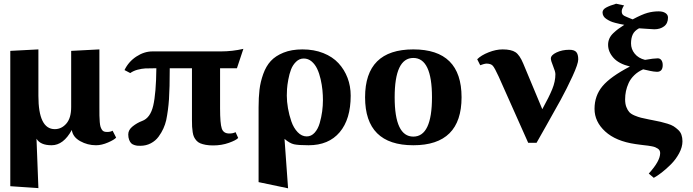

<svg xmlns="http://www.w3.org/2000/svg" viewBox="-20 -767 3715 1030"><path d="M35.2 -494.1 186 -502V-252.9Q186 -74.2 273.9 -74.2Q310.1 -74.2 335.9 -104Q361.8 -133.8 361.8 -192.9V-494.1L513.2 -502V-192.9Q513.2 -163.1 513.4 -146.7Q513.7 -130.4 515.1 -112.8Q516.6 -95.2 519.3 -86.9Q522 -78.6 526.6 -71.3Q531.2 -64 538.1 -61.5Q544.9 -59.1 555.2 -59.1Q573.2 -59.1 584 -65.9L603 -28.8Q593.8 -17.6 559.6 -2.7Q525.4 12.2 495.1 12.2Q449.7 12.2 410.2 -9.8Q370.6 -31.7 365.2 -69.8Q320.3 12.2 256.8 12.2Q196.3 12.2 175.8 -22.9L186 242.2L35.2 231.9Z M797.9 -491.2H1164.6Q1226.1 -491.2 1285.6 -504.9L1251 -400.9H1160.6V-185.1Q1160.6 -104.5 1169.7 -77.6Q1178.7 -50.8 1210 -50.8Q1230.5 -50.8 1243.7 -58.1L1257.8 -26.9Q1246.6 -14.6 1207.8 -0.7Q1168.9 13.2 1123.5 13.2Q1101.1 13.2 1083.7 10Q1066.4 6.8 1054.2 1.7Q1042 -3.4 1033.7 -12.9Q1025.4 -22.5 1020.8 -32.2Q1016.1 -42 1013.7 -57.9Q1011.2 -73.7 1010.5 -87.6Q1009.8 -101.6 1009.8 -123V-400.9H890.6Q890.6 -294.4 886.5 -234.4Q882.3 -174.3 871.6 -122.1Q866.2 -99.1 856.4 -77.4Q846.7 -55.7 830.6 -33.7Q814.5 -11.7 789.1 1.7Q763.7 15.1 732.9 15.1Q723.6 15.1 717.3 14.6Q710.9 14.2 700.7 11Q690.4 7.8 684.1 1.7Q677.7 -4.4 672.9 -16.6Q668 -28.8 668 -45.9Q668 -70.3 691.7 -89.1Q715.3 -107.9 742.7 -118.2Q786.6 -134.3 802 -200.4Q817.4 -266.6 818.8 -400.9Q777.8 -400.9 759.3 -399.9Q740.7 -398.9 718.3 -393.1Q695.8 -387.2 678.7 -375L647.9 -391.1Q669.4 -436 711.4 -463.6Q753.4 -491.2 797.9 -491.2Z M1712.4 -230Q1712.4 -256.3 1709.7 -283.9Q1707 -311.5 1700 -342.5Q1692.9 -373.5 1681.6 -397.5Q1670.4 -421.4 1651.9 -437.3Q1633.3 -453.1 1609.4 -453.1Q1585.9 -453.1 1568.1 -435.5Q1550.3 -418 1541.3 -394.3Q1532.2 -370.6 1526.6 -340.1Q1521 -309.6 1519.8 -289.8Q1518.6 -270 1518.6 -253.9Q1518.6 -222.2 1524.9 -186Q1531.2 -149.9 1543.2 -115.2Q1555.2 -80.6 1576.9 -57.9Q1598.6 -35.2 1625.5 -35.2Q1649.9 -35.2 1668 -55.2Q1686 -75.2 1695.1 -106.7Q1704.1 -138.2 1708.3 -169.2Q1712.4 -200.2 1712.4 -230ZM1506.3 -22 1525.4 243.2 1367.2 210V-190.9Q1367.2 -244.1 1372.1 -285.9Q1377 -327.6 1392.1 -369.9Q1407.2 -412.1 1432.6 -439.7Q1458 -467.3 1501 -484.6Q1543.9 -502 1602.5 -502Q1664.6 -502 1714.4 -482.2Q1764.2 -462.4 1795.9 -428Q1827.6 -393.6 1844.5 -349.1Q1861.3 -304.7 1861.3 -253.9Q1861.3 -127.4 1802.2 -57.6Q1743.2 12.2 1635.3 12.2Q1581.1 12.2 1557.6 7.1Q1534.2 2 1506.3 -22Z M2197.3 -456.1Q2097.2 -456.1 2097.2 -245.1Q2097.2 -34.2 2197.3 -34.2Q2297.4 -34.2 2297.4 -245.1Q2297.4 -456.1 2197.3 -456.1ZM1938.5 -245.1Q1938.5 -502 2197.3 -502Q2456.1 -502 2456.1 -245.1Q2456.1 12.2 2197.3 12.2Q1938.5 12.2 1938.5 -245.1Z M3082 -448.2Q3082 -424.8 3051.3 -357.9Q3020.5 -291 2987.5 -230.7Q2954.6 -170.4 2909.4 -91.1Q2864.3 -11.7 2858.4 -1H2813.5L2655.3 -356Q2634.3 -401.9 2624 -413.8Q2613.8 -425.8 2589.4 -425.8Q2584 -425.8 2572 -422.4Q2560.1 -418.9 2556.2 -417L2540 -449.2Q2561.5 -470.7 2601.1 -486.3Q2640.6 -502 2676.3 -502Q2722.7 -502 2745.4 -486.8Q2768.1 -471.7 2787.1 -425.8L2889.2 -181.2Q2925.8 -247.6 2942.6 -288.8Q2959.5 -330.1 2959.5 -369.1Q2959.5 -382.3 2947.3 -411.9Q2935.1 -441.4 2935.1 -453.1Q2935.1 -471.2 2965.3 -485.6Q2995.6 -500 3034.2 -500Q3061 -500 3071.5 -487.8Q3082 -475.6 3082 -448.2Z M3462.4 -126 3482.4 -122.1Q3508.3 -117.2 3523.9 -113.5Q3539.6 -109.9 3560.5 -103.5Q3581.5 -97.2 3593.8 -89.4Q3606 -81.5 3618.2 -70.3Q3630.4 -59.1 3635.7 -43.7Q3641.1 -28.3 3641.1 -8.8Q3641.1 22 3623.3 55.2Q3605.5 88.4 3579.3 114.5Q3553.2 140.6 3529.3 158.9Q3505.4 177.2 3487.3 187L3460.4 164.1Q3521.5 97.2 3521.5 54.2Q3521.5 46.4 3518.3 40.3Q3515.1 34.2 3508.5 30Q3502 25.9 3495.1 22.9Q3488.3 20 3476.6 17.8Q3464.8 15.6 3456.3 14.4Q3447.8 13.2 3433.1 11.7Q3418.5 10.3 3410.2 8.8L3389.2 5.9Q3283.7 -9.3 3226.6 -61.8Q3169.4 -114.3 3169.4 -183.1Q3169.4 -253.4 3211.9 -304.4Q3254.4 -355.5 3359.4 -410.2Q3299.3 -424.8 3270.8 -457Q3242.2 -489.3 3242.2 -526.9Q3242.2 -544.4 3249 -560.1Q3255.9 -575.7 3270 -589.1Q3284.2 -602.5 3296.4 -611.6Q3308.6 -620.6 3329.1 -633.8Q3314 -636.7 3305.4 -638.4Q3296.9 -640.1 3280.8 -644.3Q3264.6 -648.4 3254.6 -653.1Q3244.6 -657.7 3233.9 -664.6Q3223.1 -671.4 3217.8 -680.4Q3212.4 -689.5 3212.4 -700.2Q3212.4 -715.8 3231.4 -726.3Q3250.5 -736.8 3285.2 -747.1L3328.1 -737.8Q3323.2 -731.9 3319.3 -722.7Q3315.4 -713.4 3315.4 -708Q3315.4 -703.6 3315.7 -700.4Q3315.9 -697.3 3317.4 -694.3Q3318.8 -691.4 3319.8 -689.7Q3320.8 -688 3324 -685.5Q3327.1 -683.1 3329.3 -681.9Q3331.5 -680.7 3337.2 -678.2Q3342.8 -675.8 3346.7 -674.1Q3350.6 -672.4 3359.1 -668.9Q3367.7 -665.5 3374 -663.1Q3424.3 -689.9 3453.6 -698Q3482.9 -706.1 3513.2 -706.1Q3536.1 -706.1 3549.8 -697Q3563.5 -688 3563.5 -672.9Q3563.5 -641.6 3542.5 -625.7Q3521.5 -609.9 3490.2 -609.9Q3480.5 -609.9 3448.2 -612.5Q3416 -615.2 3408.2 -615.2Q3383.3 -601.6 3374.3 -581.8Q3365.2 -562 3365.2 -534.2Q3365.2 -503.4 3385 -479Q3404.8 -454.6 3440.4 -445.8Q3487.3 -454.1 3508.3 -454.1Q3521 -454.1 3528.1 -444.1Q3535.2 -434.1 3535.2 -418Q3535.2 -381.8 3504.4 -381.8Q3497.1 -381.8 3486.6 -383.3Q3476.1 -384.8 3468.5 -386.5Q3460.9 -388.2 3448 -391.1Q3435.1 -394 3430.2 -395Q3402.3 -382.8 3382.6 -363.5Q3362.8 -344.2 3352.5 -321.8Q3342.3 -299.3 3337.9 -277.8Q3333.5 -256.3 3333.5 -233.9Q3333.5 -210 3340.1 -192.9Q3346.7 -175.8 3356 -165.5Q3365.2 -155.3 3384.5 -147.2Q3403.8 -139.2 3418.7 -135.5Q3433.6 -131.8 3462.4 -126Z"/></svg>

Font: Linguistics Pro
Style: Bold
Weight: 700
Designer: Stefan Peev, Context Ltd
Foundry: Stefan Peev, Context Ltd
Version: Version 001.000